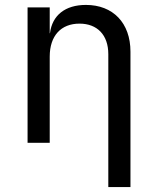

<svg xmlns="http://www.w3.org/2000/svg" viewBox="-20 -580 640 780"><path d="M329 -560C245 -560 192 -518 183 -445H182V-550H92V0H182V-350C182 -435 228 -484 303 -484C375 -484 420 -438 420 -360V180H510V-370C510 -487 439 -560 329 -560Z"/></svg>

Font: Tekne LDO
Style: Regular
Weight: 400
Monospace: yes
Designer: Alessio Laiso, Mario Rullo, Paolo Rosset
Foundry: Alessio Laiso
Version: Version 1.000;hotconv 1.0.109;makeotfexe 2.5.65596